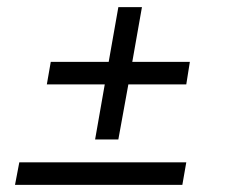

<svg xmlns="http://www.w3.org/2000/svg" viewBox="-20 -517 640 537"><path d="M311 -497H377L350 -344H511L501 -281H339L311 -127H246L273 -281H111L122 -344H284ZM22 0 34 -63H501L490 0Z"/></svg>

Font: Livvic
Style: Italic
Weight: 400
Italic angle: -10°
Designer: Jacques Le Bailly, Baron von Fonthausen
Version: Version 1.001; ttfautohint (v1.8.2)